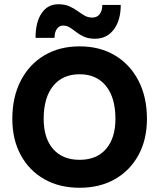

<svg xmlns="http://www.w3.org/2000/svg" viewBox="-20 -879 751 907"><path d="M255.4 -858.9Q205.2 -858.9 176.6 -816.7Q147.9 -774.4 147.9 -700H237.6Q237.6 -726.6 248.6 -742.4Q259.6 -758.2 278 -758.2Q295.8 -758.2 310.5 -748.8Q325.1 -739.3 340.7 -727.1Q356.4 -714.9 377.3 -705.4Q398.3 -696 428.9 -696Q484.3 -696 517.3 -739.3Q550.4 -782.7 550.4 -855.6H463.3Q463.3 -828 450.7 -812Q438.1 -796 416.3 -796Q395.3 -796 379 -805.6Q362.7 -815.2 345.8 -827.5Q328.9 -839.7 307.5 -849.3Q286.1 -858.9 255.4 -858.9ZM38.2 -317.5Q38.2 -220 77.9 -146.8Q117.5 -73.5 188.9 -32.8Q260.3 8 356.3 8Q451.8 8 523.2 -32.8Q594.5 -73.5 634.3 -146.8Q674.2 -220 674.2 -317.5Q674.2 -420.5 634.3 -497.5Q594.5 -574.5 523.2 -617.2Q451.8 -660 356.3 -660Q260.3 -660 188.9 -617.2Q117.5 -574.5 77.9 -497.5Q38.2 -420.5 38.2 -317.5ZM525.3 -317.5Q525.3 -226.3 480.7 -175.1Q436.1 -124 356.2 -124Q275.5 -124 230.9 -175.1Q186.3 -226.3 186.3 -317.5Q186.3 -417.4 230.9 -472.8Q275.5 -528.2 356.2 -528.2Q436.1 -528.2 480.7 -472.8Q525.3 -417.4 525.3 -317.5Z"/></svg>

Font: Overused Grotesk Light
Style: Regular
Weight: 300
Designer: RandomMaerks
Version: Version 0.005